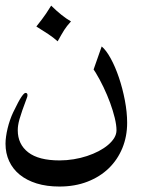

<svg xmlns="http://www.w3.org/2000/svg" viewBox="-20 -580 569 696"><path d="M319.3 -328.1 348.6 -411.6Q364.7 -398.4 381.3 -368.2Q397.9 -337.9 411.1 -298.8Q424.3 -259.8 432.6 -216.6Q440.9 -173.3 440.9 -134.8Q440.9 -85.4 423.6 -43.2Q406.2 -1 374.3 30Q342.3 61 296.9 78.6Q251.5 96.2 195.3 96.2Q149.4 96.2 113 85Q76.7 73.7 51.5 53.2Q26.4 32.7 13.2 4.2Q0 -24.4 0 -59.1Q0 -71.3 2 -85.4Q3.9 -99.6 7.6 -114.7Q11.2 -129.9 16.4 -144.8Q21.5 -159.7 27.8 -172.9Q38.1 -194.3 45.4 -208Q52.7 -221.7 58.1 -229.5Q63.5 -237.3 66.9 -240.2Q70.3 -243.2 72.3 -243.2Q79.6 -243.2 79.6 -235.4Q79.6 -231 78.1 -227.1Q67.4 -198.7 60.8 -179.7Q54.2 -160.6 50.5 -147.5Q46.9 -134.3 45.7 -125.5Q44.4 -116.7 44.4 -107.9Q44.4 -57.1 82.3 -27.8Q120.1 1.5 195.8 1.5Q221.7 1.5 247.1 -2.7Q272.5 -6.8 295.4 -14.4Q318.4 -22 337.9 -32.2Q357.4 -42.5 371.8 -54.7Q386.2 -66.9 394.3 -80.3Q402.3 -93.8 402.3 -107.9Q402.3 -126.5 396 -152.6Q389.6 -178.7 379.2 -207.3Q368.7 -235.8 355 -264.4Q341.3 -293 326.7 -316.9ZM165.5 -559.6Q204.6 -521 237.3 -502.4Q229 -493.2 223.4 -486.1Q217.8 -479 212.9 -471.4Q208 -463.9 202.6 -454.3Q197.3 -444.8 189 -430.2Q173.3 -444.3 154.8 -456.5Q136.2 -468.8 111.8 -483.9Q134.8 -512.7 147 -530.8Q159.2 -548.8 165.5 -559.6Z"/></svg>

Font: HM XNiloofar
Style: Regular
Weight: 400
Designer: Hossein Movahhedian
Version: Version 2.8, 2015